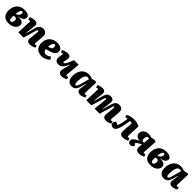

<svg xmlns="http://www.w3.org/2000/svg" viewBox="726 -2773 5027 5027"><g transform="rotate(45 3239.5 -260.0)"><path d="M274 15Q194 15 141 -13.5Q88 -42 61.5 -95.5Q35 -149 35 -223Q35 -286 52.5 -342Q70 -398 106 -441Q142 -484 197 -508.5Q252 -533 325 -533Q384 -533 425.5 -520.5Q467 -508 489.5 -484.5Q512 -461 512 -428Q512 -385 485 -356.5Q458 -328 416.5 -313Q375 -298 330 -292V-286Q391 -292 435 -280.5Q479 -269 504 -242Q529 -215 529 -175Q529 -126 499 -82.5Q469 -39 412 -12Q355 15 274 15ZM279 -60Q299 -60 312.5 -74Q326 -88 333.5 -110Q341 -132 341 -157Q341 -178 334 -193.5Q327 -209 313 -218Q299 -227 279 -227Q267 -227 253 -224.5Q239 -222 228 -219Q226 -197 225.5 -178Q225 -159 225 -141Q226 -115 231.5 -97Q237 -79 248.5 -69.5Q260 -60 279 -60ZM231 -291 257 -300Q282 -312 301.5 -329Q321 -346 331.5 -369.5Q342 -393 342 -420Q342 -439 334 -449.5Q326 -460 310 -460Q292 -460 277 -446Q262 -432 250.5 -395.5Q239 -359 231 -291Z M1224 -34Q1210 -24 1181 -12.5Q1152 -1 1119 6.5Q1086 14 1058 14Q999 14 972 -14.5Q945 -43 950 -95L975 -362Q978 -384 972.5 -393Q967 -402 957 -402Q946 -402 939.5 -395Q933 -388 926.5 -370.5Q920 -353 909 -317L817 0H624L640 -399Q641 -415 636 -423Q631 -431 619 -431Q611 -431 599.5 -428Q588 -425 572 -419L550 -492Q561 -498 587 -507Q613 -516 646 -523Q679 -530 710 -530Q762 -530 789 -503Q816 -476 810 -422L777 -144L787 -141L853 -380Q866 -428 885.5 -461Q905 -494 938 -512Q971 -530 1023 -530Q1070 -530 1101 -512Q1132 -494 1146.5 -460Q1161 -426 1157 -380L1138 -129Q1137 -107 1141 -96.5Q1145 -86 1161 -86Q1173 -86 1184 -90Q1195 -94 1203 -99Z M1548 -530Q1633 -530 1682 -494.5Q1731 -459 1731 -395Q1731 -364 1721 -339Q1711 -314 1687.5 -294Q1664 -274 1625.5 -256.5Q1587 -239 1529 -223L1442 -199Q1446 -165 1460 -142.5Q1474 -120 1495.5 -109Q1517 -98 1542 -98Q1564 -98 1587.5 -106Q1611 -114 1634 -127Q1657 -140 1677 -157L1723 -88Q1701 -62 1673 -43Q1645 -24 1613.5 -11Q1582 2 1551 8Q1520 14 1492 14Q1419 14 1363.5 -13.5Q1308 -41 1277 -94.5Q1246 -148 1246 -225Q1246 -322 1283 -390Q1320 -458 1388 -494Q1456 -530 1548 -530ZM1561 -396Q1561 -416 1556.5 -428.5Q1552 -441 1543.5 -447Q1535 -453 1523 -453Q1502 -453 1484.5 -436Q1467 -419 1455.5 -382.5Q1444 -346 1439 -285L1485 -298Q1510 -305 1527 -315.5Q1544 -326 1552.5 -345Q1561 -364 1561 -396Z M1761 -484Q1779 -495 1808.5 -505Q1838 -515 1870.5 -522.5Q1903 -530 1929 -530Q1984 -530 2013 -503.5Q2042 -477 2031 -424Q2029 -412 2026.5 -397.5Q2024 -383 2020.5 -366.5Q2017 -350 2014 -335Q2011 -320 2009 -306Q2005 -290 2012 -282Q2019 -274 2031 -274Q2046 -274 2061.5 -291Q2077 -308 2094 -339.5Q2111 -371 2129 -415.5Q2147 -460 2167 -516H2341L2304 -119Q2303 -103 2308 -94.5Q2313 -86 2324 -86Q2336 -86 2349 -90Q2362 -94 2372 -100L2392 -32Q2378 -24 2359.5 -15.5Q2341 -7 2320 0Q2299 7 2277.5 10.5Q2256 14 2237 14Q2201 14 2170 -1.5Q2139 -17 2126 -50.5Q2113 -84 2128 -138L2183 -353L2172 -356Q2148 -292 2117 -244.5Q2086 -197 2046.5 -171Q2007 -145 1957 -145Q1893 -145 1862 -178Q1831 -211 1831 -260Q1831 -279 1833.5 -302Q1836 -325 1840 -349Q1844 -373 1847 -394Q1850 -416 1843.5 -423.5Q1837 -431 1823 -431Q1814 -431 1803.5 -428.5Q1793 -426 1781 -420Z M2981 -131Q2980 -110 2984.5 -98.5Q2989 -87 3007 -87Q3019 -87 3032 -91.5Q3045 -96 3054 -101L3072 -36Q3060 -26 3035.5 -14Q3011 -2 2981 6Q2951 14 2920 14Q2886 14 2859 1.5Q2832 -11 2819 -38Q2806 -65 2811 -107L2836 -290L2825 -291L2797 -189Q2785 -148 2772 -111Q2759 -74 2739 -46Q2719 -18 2687.5 -2Q2656 14 2608 14Q2550 14 2510.5 -12.5Q2471 -39 2451.5 -85.5Q2432 -132 2432 -194Q2432 -268 2450.5 -329.5Q2469 -391 2505 -435.5Q2541 -480 2592 -505Q2643 -530 2710 -530Q2759 -530 2794.5 -520Q2830 -510 2849 -501L2954 -528L2994 -511ZM2664 -82Q2676 -82 2685 -88.5Q2694 -95 2703.5 -113.5Q2713 -132 2724 -168.5Q2735 -205 2752 -265L2798 -440Q2790 -444 2774.5 -448.5Q2759 -453 2742 -453Q2708 -453 2685.5 -430.5Q2663 -408 2649.5 -369Q2636 -330 2630 -279.5Q2624 -229 2624 -175Q2624 -137 2628.5 -117Q2633 -97 2642.5 -89.5Q2652 -82 2664 -82Z M3482 -341Q3484 -370 3482.5 -385.5Q3481 -401 3465 -401Q3455 -401 3448.5 -392.5Q3442 -384 3435 -362Q3428 -340 3417 -303L3328 0H3138L3153 -397Q3154 -418 3149 -424.5Q3144 -431 3129 -431Q3120 -431 3107.5 -426Q3095 -421 3085 -417L3063 -492Q3086 -503 3112.5 -511.5Q3139 -520 3167.5 -524.5Q3196 -529 3223 -529Q3275 -529 3301.5 -501Q3328 -473 3321 -414L3290 -144L3300 -142L3360 -362Q3374 -415 3392 -452.5Q3410 -490 3440.5 -509.5Q3471 -529 3520 -529Q3565 -529 3592 -514Q3619 -499 3629 -467Q3639 -435 3632 -386L3600 -143L3608 -141L3668 -356Q3685 -415 3705.5 -453Q3726 -491 3758.5 -510Q3791 -529 3844 -529Q3892 -529 3920.5 -510.5Q3949 -492 3961 -460Q3973 -428 3970 -386L3951 -137Q3950 -112 3954 -99Q3958 -86 3975 -86Q3986 -86 3996 -89Q4006 -92 4018 -99L4038 -34Q4019 -20 3990.5 -9Q3962 2 3933 8Q3904 14 3881 14Q3841 14 3813.5 1.5Q3786 -11 3773.5 -36Q3761 -61 3764 -98L3790 -352Q3792 -381 3788 -391Q3784 -401 3772 -401Q3763 -401 3756.5 -393.5Q3750 -386 3742 -361.5Q3734 -337 3720 -286L3637 0H3448Z M4154 -474Q4179 -491 4213.5 -504.5Q4248 -518 4293 -525.5Q4338 -533 4396 -533Q4436 -533 4477 -524.5Q4518 -516 4549 -503.5Q4580 -491 4589 -476L4574 -119Q4573 -103 4578 -94.5Q4583 -86 4595 -86Q4604 -86 4615 -89.5Q4626 -93 4642 -99L4664 -27Q4652 -20 4626.5 -10.5Q4601 -1 4568.5 6.5Q4536 14 4502 14Q4445 14 4414 -17Q4383 -48 4387 -107L4408 -417Q4395 -422 4373 -425Q4351 -428 4332 -428Q4325 -374 4315 -318.5Q4305 -263 4294.5 -216.5Q4284 -170 4277 -145Q4256 -72 4224.5 -28.5Q4193 15 4139 15Q4108 15 4087 2Q4066 -11 4055 -30.5Q4044 -50 4044 -72Q4044 -100 4060 -124.5Q4076 -149 4098 -160L4169 -115Q4184 -137 4194.5 -165Q4205 -193 4215 -234Q4220 -257 4224.5 -281Q4229 -305 4233 -329.5Q4237 -354 4240 -378Q4243 -402 4246 -425Q4230 -424 4210.5 -419.5Q4191 -415 4175 -407Z M4989 -218Q4950 -199 4922 -182Q4894 -165 4875.5 -151.5Q4857 -138 4847.5 -127Q4838 -116 4837 -108Q4834 -100 4837.5 -93.5Q4841 -87 4855 -79L4880 -64Q4869 -24 4841.5 -4.5Q4814 15 4782 15Q4742 15 4717.5 -9.5Q4693 -34 4693 -67Q4693 -101 4715 -129.5Q4737 -158 4776.5 -184Q4816 -210 4868 -235L4869 -238Q4826 -241 4792.5 -257Q4759 -273 4740 -301Q4721 -329 4721 -366Q4721 -415 4745.5 -452.5Q4770 -490 4815.5 -512Q4861 -534 4922 -534Q4954 -534 4979.5 -528.5Q5005 -523 5029 -511L5117 -535L5192 -517L5167 -119Q5166 -102 5170.5 -94Q5175 -86 5187 -86Q5196 -86 5207 -90Q5218 -94 5233 -100L5257 -30Q5244 -22 5217.5 -11.5Q5191 -1 5158.5 6.5Q5126 14 5095 14Q5037 14 5005.5 -16Q4974 -46 4978 -100ZM5011 -454Q5003 -458 4995.5 -459Q4988 -460 4979 -460Q4949 -460 4931 -430.5Q4913 -401 4913 -356Q4913 -320 4926 -299.5Q4939 -279 4962 -279Q4972 -279 4980.5 -283Q4989 -287 4998 -293Z M5524 15Q5444 15 5391 -13.5Q5338 -42 5311.5 -95.5Q5285 -149 5285 -223Q5285 -286 5302.5 -342Q5320 -398 5356 -441Q5392 -484 5447 -508.5Q5502 -533 5575 -533Q5634 -533 5675.5 -520.5Q5717 -508 5739.5 -484.5Q5762 -461 5762 -428Q5762 -385 5735 -356.5Q5708 -328 5666.5 -313Q5625 -298 5580 -292V-286Q5641 -292 5685 -280.5Q5729 -269 5754 -242Q5779 -215 5779 -175Q5779 -126 5749 -82.5Q5719 -39 5662 -12Q5605 15 5524 15ZM5529 -60Q5549 -60 5562.5 -74Q5576 -88 5583.5 -110Q5591 -132 5591 -157Q5591 -178 5584 -193.5Q5577 -209 5563 -218Q5549 -227 5529 -227Q5517 -227 5503 -224.5Q5489 -222 5478 -219Q5476 -197 5475.5 -178Q5475 -159 5475 -141Q5476 -115 5481.5 -97Q5487 -79 5498.5 -69.5Q5510 -60 5529 -60ZM5481 -291 5507 -300Q5532 -312 5551.5 -329Q5571 -346 5581.5 -369.5Q5592 -393 5592 -420Q5592 -439 5584 -449.5Q5576 -460 5560 -460Q5542 -460 5527 -446Q5512 -432 5500.5 -395.5Q5489 -359 5481 -291Z M6388 -131Q6387 -110 6391.5 -98.5Q6396 -87 6414 -87Q6426 -87 6439 -91.5Q6452 -96 6461 -101L6479 -36Q6467 -26 6442.5 -14Q6418 -2 6388 6Q6358 14 6327 14Q6293 14 6266 1.5Q6239 -11 6226 -38Q6213 -65 6218 -107L6243 -290L6232 -291L6204 -189Q6192 -148 6179 -111Q6166 -74 6146 -46Q6126 -18 6094.5 -2Q6063 14 6015 14Q5957 14 5917.5 -12.5Q5878 -39 5858.5 -85.5Q5839 -132 5839 -194Q5839 -268 5857.5 -329.5Q5876 -391 5912 -435.5Q5948 -480 5999 -505Q6050 -530 6117 -530Q6166 -530 6201.5 -520Q6237 -510 6256 -501L6361 -528L6401 -511ZM6071 -82Q6083 -82 6092 -88.5Q6101 -95 6110.5 -113.5Q6120 -132 6131 -168.5Q6142 -205 6159 -265L6205 -440Q6197 -444 6181.5 -448.5Q6166 -453 6149 -453Q6115 -453 6092.5 -430.5Q6070 -408 6056.5 -369Q6043 -330 6037 -279.5Q6031 -229 6031 -175Q6031 -137 6035.5 -117Q6040 -97 6049.5 -89.5Q6059 -82 6071 -82Z"/></g></svg>

Font: Literata 18pt ExtraBold
Style: Italic
Weight: 800
Italic angle: -2°
Designer: Latin by Veronika Burian and Jose Scaglione. Greek by Irene Vlachou. Cyrillic by Vera Evstafieva
Foundry: TypeTogether
Version: Version 3.103;gftools[0.9.29]